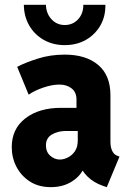

<svg xmlns="http://www.w3.org/2000/svg" viewBox="-20 -770 540 798"><path d="M191.4 7.8Q140.6 7.8 104.2 -15.6Q67.9 -39.1 48.3 -76.9Q28.8 -114.7 28.8 -158.7Q28.8 -234.4 85.4 -278.1Q142.1 -321.8 232.9 -321.8H318.8V-225.6H253.4Q220.2 -225.6 195.6 -210.9Q170.9 -196.3 170.9 -166Q170.9 -138.7 188.7 -122.8Q206.5 -106.9 229 -106.9Q244.6 -106.9 262 -115.5Q279.3 -124 291.3 -141.4Q303.2 -158.7 303.2 -186.5V-253.4L297.9 -274.9V-356.4Q297.9 -386.7 277.6 -402.6Q257.3 -418.5 227.1 -418.5Q196.3 -418.5 159.9 -406Q123.5 -393.6 99.1 -376.5L51.3 -492.2Q85.9 -510.3 137.7 -526.6Q189.5 -543 249 -543Q336.9 -543 387.9 -500.2Q439 -457.5 439 -374V-180.7Q439 -158.7 446 -143.6Q453.1 -128.4 466.3 -123L476.6 -119.1L423.8 7.8L406.7 2Q369.1 -11.2 343.5 -36.4Q317.9 -61.5 313 -87.4L349.1 -60.5H283.2L329.1 -73.7Q316.4 -40 279.5 -16.1Q242.7 7.8 191.4 7.8ZM249 -582.5Q200.2 -582.5 161.9 -604.2Q123.5 -626 101.6 -663.8Q79.6 -701.7 79.1 -750H170.9Q171.9 -713.9 194.1 -689.9Q216.3 -666 249 -666Q282.7 -666 304.7 -689.9Q326.7 -713.9 326.2 -750H418Q418.9 -701.7 397 -663.8Q375 -626 336.9 -604.2Q298.8 -582.5 249 -582.5Z"/></svg>

Font: Reddit Sans Condensed ExtraBold
Style: Regular
Weight: 800
Designer: Stephen Hutchings
Foundry: Reddit
Version: Version 1.014